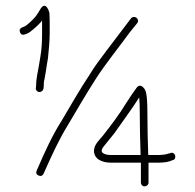

<svg xmlns="http://www.w3.org/2000/svg" viewBox="-20 -669 691 680"><path d="M119.5 -343C127 -343 132.7 -348.6 134 -355L135 -365C135 -371 135.3 -376.7 136 -382C139.7 -395.1 139.6 -404 143 -420L146 -440L150 -464C152.2 -490.4 156 -519.2 156 -550V-585C156 -597.7 155.7 -610 155 -622C155 -624 153.8 -627.8 151.5 -633.5C146.4 -645.9 136.7 -656.8 125 -640C118.1 -629 112 -617.3 103.5 -607.5C97.9 -601 75.3 -578.1 66 -575C55.8 -571.2 45.8 -567.5 51 -554.5C56.2 -541.5 65.8 -546.2 76 -550C89 -555.2 114.7 -579.6 124 -590C126 -592 127.7 -594.3 129 -597V-550C129 -521.1 127.4 -492.2 123 -468L119 -444C115.3 -418.3 108 -393.2 108 -367L107 -357C105.6 -349.9 112.7 -343 119.5 -343ZM116.5 -47.5C129.4 -41.8 134.1 -51.5 138 -62C163.1 -118.4 189 -175.3 221 -227C251.2 -278.1 287.4 -340.2 319.5 -390C355.4 -445.6 400.8 -501.1 440 -555L466 -587C476.7 -601.7 455.9 -617.2 444 -604L419 -571C406.5 -553.8 369.6 -506.4 356 -488C335.6 -460.3 315.8 -435.4 297 -404C264.2 -354.8 228.7 -292.9 198 -241C165.7 -190.3 138.1 -130.2 114 -74C109.6 -64.1 102.9 -53.5 116.5 -47.5ZM340 -135C340.7 -140.3 343 -145.3 347 -150C361 -167.2 370.1 -178.4 385 -197C413.9 -239 446.7 -282 473 -324C474.3 -310.7 475 -292.7 475 -270C475 -210.5 476.4 -172.6 478 -120H372C361.2 -120 340 -123.3 340 -135ZM502 -270C502 -304.7 500.3 -328.7 497 -342C494.2 -355.8 476.7 -377.5 463 -357C448.9 -337.6 439.9 -324.2 427 -304C405.3 -267.8 369.9 -220.4 344 -188C332.9 -174.1 314.2 -158.2 313 -137C311.3 -106.3 341.2 -93 371 -93H479V-22C479 -14.9 484.5 -9 492 -9C499.4 -9 506 -14.9 506 -22V-93H544C549.3 -93 554.7 -93.3 560 -94C566 -94 573 -95.3 581 -98L592 -102C608.2 -105.2 600.6 -133.6 584 -127L573 -124C566.3 -122 561 -121 557 -121C552.3 -120.3 548 -120 544 -120H505C503.4 -173.6 502 -209.4 502 -270Z"/></svg>

Font: Take Off
Style: Regular, Eh
Weight: 400
Foundry: Cannot Into Space Fonts
Version: Version 0.89